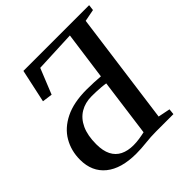

<svg xmlns="http://www.w3.org/2000/svg" viewBox="-200 -889 1044 1044"><g transform="rotate(-45 322.5 -367.0)"><path d="M255.5 9.5Q140.5 9.5 78 -41.2Q15.5 -92 15.5 -183.5Q15.5 -252.5 47.8 -308Q80 -363.5 145.5 -396Q211 -428.5 310.5 -428.5Q337 -428.5 367 -427.2Q397 -426 416.5 -424L454.5 -700.5L216 -690L156.5 -543L98 -551L139.5 -743H645L641 -709.5L571.5 -696L484 -47.5L553.5 -33.5L550 0H417.5Q375.5 0 334.2 4.8Q293 9.5 255.5 9.5ZM277.5 -33.5Q299.5 -33.5 322.8 -37Q346 -40.5 365.5 -45L410 -376.5Q396.5 -379 377.8 -380.5Q359 -382 339.8 -382.8Q320.5 -383.5 305 -383.5Q254.5 -383.5 216.8 -360.8Q179 -338 158.2 -293Q137.5 -248 137.5 -181Q137.5 -130 154 -97.5Q170.5 -65 202 -49.2Q233.5 -33.5 277.5 -33.5Z"/></g></svg>

Font: Merriweather 72pt Medium
Style: Italic
Weight: 500
Italic angle: -7.8°
Version: Version 2.101